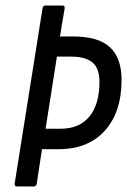

<svg xmlns="http://www.w3.org/2000/svg" viewBox="-20 -675 460 695"><path d="M42 0Q32 0 33 -10L134 -645Q136 -655 144 -655H206Q215 -655 214 -645L197 -543H245Q336 -543 378 -504Q420 -465 420 -386Q420 -269 359.5 -202Q299 -135 192 -135H132L113 -10Q111 0 102 0ZM145 -209H199Q267 -209 303.5 -253Q340 -297 340 -379Q340 -428 314.5 -449Q289 -470 239 -470H186Z"/></svg>

Font: Sofia Sans Condensed Medium
Style: Italic
Weight: 500
Italic angle: -9°
Designer: Botio Nikoltchev, Ani Petrova
Foundry: lettersoup
Version: Version 4.101; ttfautohint (v1.8.4.7-5d5b)